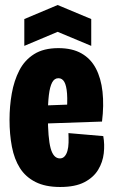

<svg xmlns="http://www.w3.org/2000/svg" viewBox="-20 -733 453 766"><path d="M220 13Q161 13 121.5 -7Q82 -27 59.5 -62.5Q37 -98 27.5 -147.5Q18 -197 18 -255Q18 -309 27 -360Q36 -411 57 -452Q78 -493 116 -517Q154 -541 213 -541Q268 -541 305 -520Q342 -499 362.5 -460Q383 -421 389 -367Q395 -313 387 -248L125 -239V-311L260 -316L245 -272Q250 -327 247.5 -359.5Q245 -392 236.5 -406.5Q228 -421 213 -421Q197 -421 188 -404Q179 -387 175 -354Q171 -321 171 -273Q171 -182 182 -141.5Q193 -101 219 -101Q230 -101 237.5 -109Q245 -117 249 -131Q253 -145 253.5 -163.5Q254 -182 253 -202L392 -190Q398 -157 394 -121.5Q390 -86 371.5 -55.5Q353 -25 316.5 -6Q280 13 220 13ZM77 -550V-657L210 -713L344 -657V-550L210 -606Z"/></svg>

Font: Bricolage Grotesque 72pt Condensed ExtraBold
Style: Regular
Weight: 800
Width: 3
Designer: Mathieu Triay
Foundry: Atelier Triay
Version: Version 1.001;gftools[0.9.33.dev8+g029e19f]